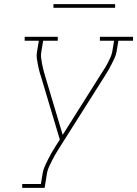

<svg xmlns="http://www.w3.org/2000/svg" viewBox="-20 -914 667 934"><path d="M88 0V-19H179L188 -74Q191 -90 198.5 -106.5Q206 -123 214 -139Q222 -155 231 -171Q240 -187 250 -202L271 -235L179 -543Q174 -557 170.5 -571.5Q167 -586 164 -601Q161 -616 159 -631Q157 -646 160 -662L169 -716H100V-735H261V-716H190L181 -662Q178 -647 180 -632.5Q182 -618 184.5 -604Q187 -590 190.5 -576Q194 -562 198 -549L285 -258L471 -553Q479 -566 487.5 -579Q496 -592 503 -605.5Q510 -619 516.5 -633Q523 -647 526 -662L535 -716H466V-735H627V-716H556L547 -662Q544 -646 537 -631Q530 -616 522.5 -601Q515 -586 506.5 -571.5Q498 -557 489 -543L267 -192Q258 -178 249.5 -163.5Q241 -149 233.5 -134Q226 -119 219 -104Q212 -89 209 -74L197 0ZM240 -876V-894H540V-876Z"/></svg>

Font: Iosevka Curly Slab ThEx
Style: Italic
Weight: 100
Width: 7
Italic angle: -9°
Monospace: yes
Designer: Belleve Invis
Foundry: Belleve Invis
Version: Version 11.1.0; ttfautohint (v1.8.3)